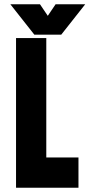

<svg xmlns="http://www.w3.org/2000/svg" viewBox="-20 -878 418 898"><path d="M55 0V-700H196.5V-141.5H347V0ZM140.5 -716 28.5 -858H167L203.5 -804L240 -858H378.5L266.5 -716Z"/></svg>

Font: Tourney Condensed Black
Style: Regular
Weight: 900
Width: 3
Designer: Tyler Finck
Foundry: Etcetera Type Co
Version: Version 1.010; ttfautohint (v1.8.3)